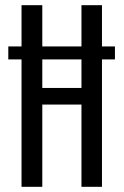

<svg xmlns="http://www.w3.org/2000/svg" viewBox="-20 -720 476 740"><path d="M294 0V-317H143V0H63V-491H12V-541H63V-700H143V-541H294V-700H373V-541H423V-491H373V0ZM143 -381H294V-491H143Z"/></svg>

Font: Pathway Gothic One
Style: Regular
Weight: 400
Version: Version 1.003; ttfautohint (v1.8.4.7-5d5b);gftools[0.9.26]